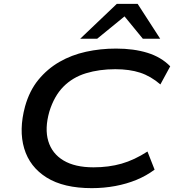

<svg xmlns="http://www.w3.org/2000/svg" viewBox="-20 -966 916 996"><path d="M456 10Q310 10 222 -45Q134 -100 105.5 -196Q77 -292 110 -414Q133 -496 179.5 -552.5Q226 -609 288.5 -645Q351 -681 426 -697.5Q501 -714 582 -714Q674 -714 745 -692Q816 -670 863 -622L812 -528Q762 -571 707 -589Q652 -607 578 -607Q495 -607 426 -586Q357 -565 309 -516.5Q261 -468 236 -387Q211 -299 230.5 -234Q250 -169 309.5 -133.5Q369 -98 465 -98Q544 -98 610.5 -117Q677 -136 745 -180L782 -86Q739 -54 688 -33Q637 -12 578 -1Q519 10 456 10ZM396 -765 586 -946H694L811 -765H721L626 -881L484 -765Z"/></svg>

Font: Nunito Sans 7pt Expanded SemiBold
Style: Italic
Weight: 600
Width: 7
Italic angle: -9°
Designer: Vernon Adams
Foundry: Vernon Adams
Version: Version 3.101;gftools[0.9.27]